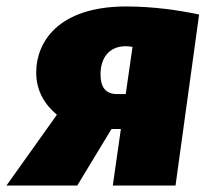

<svg xmlns="http://www.w3.org/2000/svg" viewBox="-73 -574 641 594"><path d="M318 -554C103 -554 39 -440 39 -350C39 -293 65 -251 103 -219L-53 0H166L272 -175H301L276 0H470L543 -529C478 -543 398 -554 318 -554ZM316 -431C323 -431 331 -430 337 -429L316 -283H289C253 -283 238 -305 238 -344C238 -393 263 -431 316 -431Z"/></svg>

Font: Fira Sans Heavy
Style: Italic
Weight: 900
Italic angle: -8°
Designer: bBox Type GmbH & Carrois Corporate GbR & Edenspiekermann AG
Foundry: bBox Type GmbH & Carrois Corporate GbR & Edenspiekermann AG
Version: Version 4.301;PS 004.301;hotconv 1.0.88;makeotf.lib2.5.64775